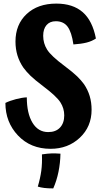

<svg xmlns="http://www.w3.org/2000/svg" viewBox="-20 -787 565 1067"><path d="M447 -319Q468 -288 478.5 -253Q489 -218 489 -177Q489 -83 423.5 -21.5Q358 40 261 40Q150 40 80 -34Q10 -108 10 -215Q34 -227 68.5 -236Q103 -245 129 -246Q129 -157 160.5 -105Q192 -53 248 -53Q290 -53 313.5 -78Q337 -103 337 -146Q337 -185 315.5 -218.5Q294 -252 221 -307Q172 -344 149 -366.5Q126 -389 110 -411Q88 -443 77 -479Q66 -515 66 -556Q66 -651 128 -709Q190 -767 293 -767Q385 -767 439.5 -719.5Q494 -672 513 -573Q491 -558 461.5 -550.5Q432 -543 388 -540Q378 -609 355.5 -639Q333 -669 290 -669Q257 -669 238.5 -647.5Q220 -626 220 -588Q220 -546 242 -511Q264 -476 338 -421Q387 -384 409 -362.5Q431 -341 447 -319ZM213 71Q246 66 267.5 65.5Q289 65 316 67Q315 119 305 168Q295 217 276 260Q246 260 226 257.5Q206 255 190 250Q204 203 209.5 162Q215 121 213 71Z"/></svg>

Font: Atma SemiBold
Style: Regular
Weight: 600
Designer: Gregori Vincens, Jeremie Hornus, Riccardo Olocco, Yoann Minet.
Foundry: black foundry
Version: Version 1.102;PS 1.100;hotconv 1.0.86;makeotf.lib2.5.63406